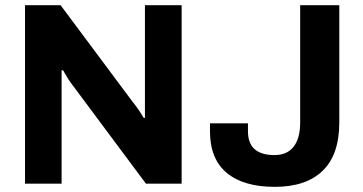

<svg xmlns="http://www.w3.org/2000/svg" viewBox="-20 -706 1397 738"><path d="M76.2 0V-686H212.9L488.8 -315.9Q516.1 -281.7 532.2 -252.9H537.1V-315.9V-686H678.2V0H541L258.8 -378.9Q242.7 -399.4 222.2 -436H216.8V-378.9V0ZM1036.1 12.2Q916 12.2 851.6 -41.5Q787.1 -95.2 787.1 -201.2V-231.9H933.1V-201.2Q933.1 -109.9 1035.2 -109.9Q1083.5 -109.9 1108.6 -142.1Q1133.8 -174.3 1133.8 -235.8V-686H1284.2V-235.8Q1284.2 -111.8 1220.5 -49.8Q1156.7 12.2 1036.1 12.2Z"/></svg>

Font: Archivo
Style: Bold
Weight: 700
Designer: Hector Gatti
Foundry: Omnibus-Type
Version: Version 2.001